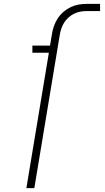

<svg xmlns="http://www.w3.org/2000/svg" viewBox="-20 -755 540 990"><path d="M116 215 232 -483H147V-520H238L248 -580Q251 -601 258.5 -621.5Q266 -642 278 -660.5Q290 -679 307.5 -694Q325 -709 345 -718.5Q365 -728 386 -731.5Q407 -735 428 -735H496V-698H428Q412 -698 395 -695Q378 -692 362.5 -684.5Q347 -677 333.5 -665Q320 -653 310.5 -638Q301 -623 296 -607Q291 -591 288 -574L157 215Z"/></svg>

Font: Iosevka SS18 Extralight
Style: Italic
Weight: 200
Italic angle: -9°
Monospace: yes
Designer: Belleve Invis
Foundry: Belleve Invis
Version: Version 25.1.1; ttfautohint (v1.8.4)